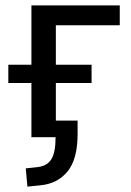

<svg xmlns="http://www.w3.org/2000/svg" viewBox="-20 -511 486 715"><path d="M82 184 76 116 121 111Q156 107 171.5 81.5Q187 56 187 0H97V-202H11V-270H97V-491H426V-417H188V-270H321V-202H188V-62H269V-13Q269 82 231.5 127.5Q194 173 131 179Z"/></svg>

Font: Nunito Sans 10pt SemiCondensed Medium
Style: Regular
Weight: 500
Width: 4
Designer: Vernon Adams
Foundry: Vernon Adams
Version: Version 3.101;gftools[0.9.27]